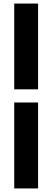

<svg xmlns="http://www.w3.org/2000/svg" viewBox="-20 -911 294 1079"><path d="M60 -409V-891H194V-409ZM60 148V-335H194V148Z"/></svg>

Font: Aneo
Style: Regular
Weight: 400
Designer: Anastasios Pappas
Foundry: Anastasios Pappas
Version: Version 1.000